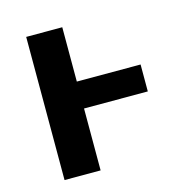

<svg xmlns="http://www.w3.org/2000/svg" viewBox="-84 -597 639 673"><g transform="rotate(-15 235.5 -260.0)"><path d="M431.6 -322.3V-224.6H200.2V0H69.3V-519.5H200.2V-322.3Z"/></g></svg>

Font: Mgen+ 1c bold
Style: Bold
Weight: 700
Designer: [Source Han Sans]
Ryoko NISHIZUKA  (kana & ideographs); Paul D. Hunt (Latin, Greek & Cyrillic); Wenlong ZHANG  (bopomofo
Version: Version 1.059.20150602